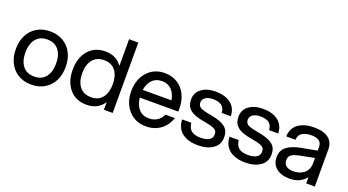

<svg xmlns="http://www.w3.org/2000/svg" viewBox="-53 -1277 3342 1846"><g transform="rotate(20 1617.5 -354.0)"><path d="M427.2 -23.4Q368.7 12.2 291 12.2Q213.4 12.2 154.8 -23.4Q96.2 -59.1 66.2 -120.4Q36.1 -181.6 36.1 -259.8Q36.1 -337.9 66.2 -399.4Q96.2 -460.9 154.8 -496.6Q213.4 -532.2 291 -532.2Q368.7 -532.2 427.2 -496.6Q485.8 -460.9 515.9 -399.4Q545.9 -337.9 545.9 -259.8Q545.9 -181.6 515.9 -120.4Q485.8 -59.1 427.2 -23.4ZM174.1 -397.5Q133.8 -345.7 133.8 -259.8Q133.8 -173.8 173.8 -122.3Q213.9 -70.8 291 -70.8Q368.2 -70.8 408.2 -122.3Q448.2 -173.8 448.2 -259.8Q448.2 -345.7 408 -397.5Q367.7 -449.2 291 -449.2Q214.4 -449.2 174.1 -397.5Z M1121.6 0H1031.7V-79.1Q974.1 12.2 857.4 12.2Q744.6 12.2 681.2 -63.5Q617.7 -139.2 617.7 -259.8Q617.7 -380.4 681.2 -456.3Q744.6 -532.2 857.4 -532.2Q967.8 -532.2 1027.3 -446.8V-720.2H1121.6ZM872.6 -70.8Q948.7 -70.8 988.5 -122.3Q1028.3 -173.8 1028.3 -259.8Q1028.3 -345.7 988.5 -397.5Q948.7 -449.2 872.6 -449.2Q795.9 -449.2 755.6 -397.5Q715.3 -345.7 715.3 -259.8Q715.3 -173.8 755.4 -122.3Q795.4 -70.8 872.6 -70.8Z M1464.4 12.2Q1353 12.2 1285.2 -64.5Q1217.3 -141.1 1217.3 -259.8Q1217.3 -378.4 1285.2 -455.3Q1353 -532.2 1464.4 -532.2Q1538.1 -532.2 1594.2 -496.8Q1650.4 -461.4 1680.2 -399.2Q1710 -336.9 1710 -257.8V-228H1315.9Q1322.8 -155.8 1361.3 -112.8Q1399.9 -69.8 1464.4 -69.8Q1513.2 -69.8 1549.6 -93Q1585.9 -116.2 1604 -158.2H1700.2Q1674.8 -79.6 1612.5 -33.7Q1550.3 12.2 1464.4 12.2ZM1317.4 -307.1H1611.3Q1600.6 -373.5 1562.7 -411.9Q1524.9 -450.2 1464.4 -450.2Q1402.8 -450.2 1365.2 -411.9Q1327.6 -373.5 1317.4 -307.1Z M1996.1 12.2Q1896 12.2 1835.4 -33Q1774.9 -78.1 1770 -169.9H1864.3Q1870.1 -113.8 1902.6 -89.4Q1935.1 -64.9 1997.1 -64.9Q2052.2 -64.9 2083.3 -84.5Q2114.3 -104 2114.3 -139.2Q2114.3 -163.1 2105.7 -176.3Q2097.2 -189.5 2069.1 -200.7Q2041 -211.9 1984.9 -221.2Q1926.3 -231 1886.7 -245.4Q1847.2 -259.8 1825.2 -280.3Q1803.2 -300.8 1794.2 -325Q1785.2 -349.1 1785.2 -381.8Q1785.2 -450.2 1839.6 -491.2Q1894 -532.2 1981.9 -532.2Q2083 -532.2 2140.4 -486.3Q2197.8 -440.4 2199.2 -358.9H2106Q2105 -386.7 2095 -406Q2085 -425.3 2067.6 -435.8Q2050.3 -446.3 2029.5 -450.7Q2008.8 -455.1 1981.9 -455.1Q1937 -455.1 1908 -436Q1878.9 -417 1878.9 -383.8Q1878.9 -349.6 1905.5 -333.7Q1932.1 -317.9 2012.2 -304.2Q2088.4 -291 2131.8 -269.5Q2175.3 -248 2192.1 -219Q2209 -189.9 2209 -145Q2209 -70.8 2149.9 -29.3Q2090.8 12.2 1996.1 12.2Z M2481 12.2Q2380.9 12.2 2320.3 -33Q2259.8 -78.1 2254.9 -169.9H2349.1Q2355 -113.8 2387.5 -89.4Q2419.9 -64.9 2481.9 -64.9Q2537.1 -64.9 2568.1 -84.5Q2599.1 -104 2599.1 -139.2Q2599.1 -163.1 2590.6 -176.3Q2582 -189.5 2554 -200.7Q2525.9 -211.9 2469.7 -221.2Q2411.1 -231 2371.6 -245.4Q2332 -259.8 2310.1 -280.3Q2288.1 -300.8 2279.1 -325Q2270 -349.1 2270 -381.8Q2270 -450.2 2324.5 -491.2Q2378.9 -532.2 2466.8 -532.2Q2567.9 -532.2 2625.2 -486.3Q2682.6 -440.4 2684.1 -358.9H2590.8Q2589.8 -386.7 2579.8 -406Q2569.8 -425.3 2552.5 -435.8Q2535.2 -446.3 2514.4 -450.7Q2493.7 -455.1 2466.8 -455.1Q2421.9 -455.1 2392.8 -436Q2363.8 -417 2363.8 -383.8Q2363.8 -349.6 2390.4 -333.7Q2417 -317.9 2497.1 -304.2Q2573.2 -291 2616.7 -269.5Q2660.2 -248 2677 -219Q2693.8 -189.9 2693.8 -145Q2693.8 -70.8 2634.8 -29.3Q2575.7 12.2 2481 12.2Z M3101.6 0V-64Q3041.5 12.2 2936 12.2Q2848.1 12.2 2797.9 -28.1Q2747.6 -68.4 2747.6 -142.1Q2747.6 -209 2795.7 -247.6Q2843.8 -286.1 2938 -304.2L3097.7 -334V-371.1Q3097.7 -413.6 3070.3 -432.9Q3043 -452.1 2988.8 -452.1Q2935.5 -452.1 2899.7 -430.7Q2863.8 -409.2 2860.8 -358.9H2766.6Q2768.1 -404.3 2786.6 -438.5Q2805.2 -472.7 2836.7 -492.7Q2868.2 -512.7 2906 -522.5Q2943.8 -532.2 2987.8 -532.2Q3088.9 -532.2 3139.4 -492.4Q3189.9 -452.6 3189.9 -380.9V0ZM2844.7 -145Q2844.7 -108.4 2869.6 -87.6Q2894.5 -66.9 2945.8 -66.9Q2974.6 -66.9 3001 -75Q3027.3 -83 3049.3 -99.1Q3071.3 -115.2 3084.5 -142.6Q3097.7 -169.9 3097.7 -205.1V-258.8L2952.6 -230Q2924.3 -224.1 2907.2 -218.5Q2890.1 -212.9 2874.5 -203.4Q2858.9 -193.8 2851.8 -179.7Q2844.7 -165.5 2844.7 -145Z"/></g></svg>

Font: Aspekta 450
Style: Regular
Weight: 450
Designer: Ivo Dolenc
Version: Version 2.000